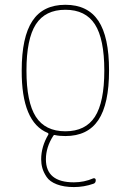

<svg xmlns="http://www.w3.org/2000/svg" viewBox="-20 -550 540 790"><path d="M370.6 -449.7Q332 -509.8 249 -509.8Q166 -509.8 127.4 -449.7Q88.9 -389.6 88.9 -259.8Q88.9 -129.9 127.4 -69.8Q166 -9.8 249 -9.8Q332 -9.8 370.6 -69.8Q409.2 -129.9 409.2 -259.8Q409.2 -389.6 370.6 -449.7ZM176.8 -2.9Q68.4 -46.9 69.3 -259.8Q69.3 -397.5 113.3 -463.9Q157.2 -530.3 249 -530.3Q340.8 -530.3 384.8 -464.4Q428.7 -398.4 428.7 -260.3Q428.7 -122.1 384.8 -56.2Q340.8 9.8 249 9.8Q223.6 9.8 207 5.9Q202.1 3.9 199.2 8.8Q168.9 55.7 168.9 105.5Q168.9 200.2 284.2 200.2Q326.2 200.2 364.3 183.6Q368.2 182.6 371.1 184.6Q374 186.5 374 191.4Q374 203.1 364.3 206.1Q325.2 219.7 284.2 219.7Q243.2 219.7 213.9 208.5Q184.6 197.3 171.9 178.2Q159.2 159.2 154.3 141.6Q149.4 124 149.4 105.5Q149.4 53.7 178.7 3.9Q179.7 2.9 179.2 0.5Q178.7 -2 176.8 -2.9Z"/></svg>

Font: Rounded-L Mgen+ 2m thin
Style: Regular
Weight: 100
Designer: [Source Han Sans]
Ryoko NISHIZUKA  (kana & ideographs); Paul D. Hunt (Latin, Greek & Cyrillic); Wenlong ZHANG  (bopomofo
Version: Version 1.059.20150602